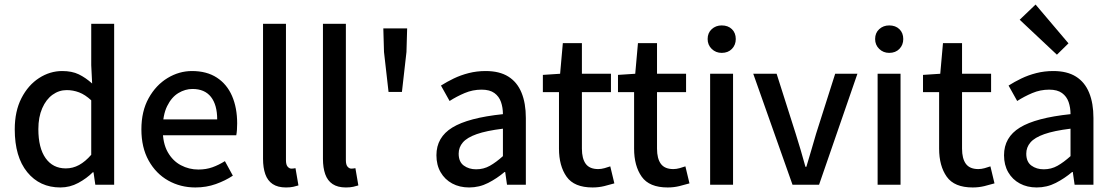

<svg xmlns="http://www.w3.org/2000/svg" viewBox="-20 -814 4906 846"><path d="M246 12Q155 12 100 -55.5Q45 -123 45 -244Q45 -324 74.5 -381.5Q104 -439 152 -470Q200 -501 254 -501Q297 -501 327 -486.5Q357 -472 386 -446L382 -527V-709H483V0H400L392 -55H389Q362 -28 325 -8Q288 12 246 12ZM270 -72Q301 -72 328.5 -87Q356 -102 382 -132V-372Q355 -397 328.5 -407Q302 -417 274 -417Q240 -417 211.5 -396.5Q183 -376 166 -337Q149 -298 149 -245Q149 -162 181 -117Q213 -72 270 -72Z M841 12Q775 12 721 -18.5Q667 -49 635 -106.5Q603 -164 603 -244Q603 -324 635 -381.5Q667 -439 718 -470Q769 -501 826 -501Q891 -501 935.5 -472Q980 -443 1002.5 -391Q1025 -339 1025 -270Q1025 -256 1024 -241.5Q1023 -227 1021 -218H682L681 -288H937Q937 -352 909.5 -387Q882 -422 828 -422Q796 -422 766 -404Q736 -386 716.5 -346.5Q697 -307 697 -244Q697 -183 719 -144Q741 -105 777 -86Q813 -67 854 -67Q888 -67 916 -77Q944 -87 971 -104L1006 -40Q973 -18 931 -3Q889 12 841 12Z M1240 12Q1204 12 1181.5 -3Q1159 -18 1149 -46.5Q1139 -75 1139 -114V-709H1240V-108Q1240 -88 1247.5 -79.5Q1255 -71 1264 -71Q1268 -71 1272 -71.5Q1276 -72 1282 -73L1295 3Q1286 6 1272.5 9Q1259 12 1240 12Z M1504 12Q1468 12 1445.5 -3Q1423 -18 1413 -46.5Q1403 -75 1403 -114V-709H1504V-108Q1504 -88 1511.5 -79.5Q1519 -71 1528 -71Q1532 -71 1536 -71.5Q1540 -72 1546 -73L1559 3Q1550 6 1536.5 9Q1523 12 1504 12Z M1692 -409 1672 -585 1669 -689H1774L1771 -585L1751 -409Z M2047 12Q2005 12 1972.5 -5.5Q1940 -23 1921.5 -55Q1903 -87 1903 -130Q1903 -209 1973 -252Q2043 -295 2196 -311Q2196 -340 2187.5 -364.5Q2179 -389 2158.5 -404Q2138 -419 2102 -419Q2063 -419 2027.5 -404Q1992 -389 1961 -369L1923 -437Q1948 -453 1979 -468Q2010 -483 2045.5 -492Q2081 -501 2120 -501Q2181 -501 2220 -476.5Q2259 -452 2278 -405.5Q2297 -359 2297 -294V0H2214L2206 -56H2203Q2170 -28 2131 -8Q2092 12 2047 12ZM2078 -68Q2111 -68 2138.5 -83.5Q2166 -99 2196 -126V-247Q2123 -238 2080.5 -223Q2038 -208 2019.5 -186.5Q2001 -165 2001 -137Q2001 -101 2023.5 -84.5Q2046 -68 2078 -68Z M2591 12Q2510 12 2476.5 -35.5Q2443 -83 2443 -159V-408H2372V-484L2448 -489L2460 -624H2544V-489H2672V-408H2544V-159Q2544 -115 2561 -92Q2578 -69 2616 -69Q2629 -69 2643.5 -73Q2658 -77 2669 -81L2687 -6Q2667 0 2642.5 6Q2618 12 2591 12Z M2922 12Q2841 12 2807.5 -35.5Q2774 -83 2774 -159V-408H2703V-484L2779 -489L2791 -624H2875V-489H3003V-408H2875V-159Q2875 -115 2892 -92Q2909 -69 2947 -69Q2960 -69 2974.5 -73Q2989 -77 3000 -81L3018 -6Q2998 0 2973.5 6Q2949 12 2922 12Z M3109 0V-489H3210V0ZM3160 -581Q3134 -581 3116 -598.5Q3098 -616 3098 -642Q3098 -669 3116 -685.5Q3134 -702 3160 -702Q3188 -702 3205 -685.5Q3222 -669 3222 -642Q3222 -616 3205 -598.5Q3188 -581 3160 -581Z M3472 0 3299 -489H3402L3486 -225Q3497 -190 3508 -153Q3519 -116 3529 -79H3533Q3544 -116 3555 -153Q3566 -190 3576 -225L3660 -489H3758L3589 0Z M3847 0V-489H3948V0ZM3898 -581Q3872 -581 3854 -598.5Q3836 -616 3836 -642Q3836 -669 3854 -685.5Q3872 -702 3898 -702Q3926 -702 3943 -685.5Q3960 -669 3960 -642Q3960 -616 3943 -598.5Q3926 -581 3898 -581Z M4266 12Q4185 12 4151.5 -35.5Q4118 -83 4118 -159V-408H4047V-484L4123 -489L4135 -624H4219V-489H4347V-408H4219V-159Q4219 -115 4236 -92Q4253 -69 4291 -69Q4304 -69 4318.5 -73Q4333 -77 4344 -81L4362 -6Q4342 0 4317.5 6Q4293 12 4266 12Z M4548 12Q4506 12 4473.5 -5.5Q4441 -23 4422.5 -55Q4404 -87 4404 -130Q4404 -209 4474 -252Q4544 -295 4697 -311Q4697 -340 4688.5 -364.5Q4680 -389 4659.5 -404Q4639 -419 4603 -419Q4564 -419 4528.5 -404Q4493 -389 4462 -369L4424 -437Q4449 -453 4480 -468Q4511 -483 4546.5 -492Q4582 -501 4621 -501Q4682 -501 4721 -476.5Q4760 -452 4779 -405.5Q4798 -359 4798 -294V0H4715L4707 -56H4704Q4671 -28 4632 -8Q4593 12 4548 12ZM4579 -68Q4612 -68 4639.5 -83.5Q4667 -99 4697 -126V-247Q4624 -238 4581.5 -223Q4539 -208 4520.5 -186.5Q4502 -165 4502 -137Q4502 -101 4524.5 -84.5Q4547 -68 4579 -68ZM4637 -573 4473 -727 4543 -794 4688 -623Z"/></svg>

Font: Assistant ExtraLight SemiBold
Style: Regular
Weight: 600
Version: Version 3.000